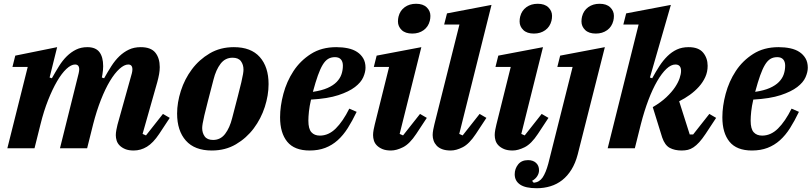

<svg xmlns="http://www.w3.org/2000/svg" viewBox="-20 -786 4303 1018"><path d="M689 12Q662 12 644 4.5Q626 -3 614.5 -14.5Q603 -26 598.5 -40.5Q594 -55 594 -69Q594 -82 597 -97.5Q600 -113 603 -125L679 -397Q682 -409 682 -418Q682 -444 660 -444Q639 -444 613.5 -421Q588 -398 563 -356.5Q538 -315 515 -256.5Q492 -198 474 -128L442 0H298L397 -397Q400 -410 400 -418Q400 -444 378 -444Q357 -444 332 -420.5Q307 -397 282.5 -355Q258 -313 235 -255Q212 -197 195 -128L163 0H19L127 -431H46L61 -491L283 -536L243 -375L255 -371Q274 -405 293 -435.5Q312 -466 334.5 -488Q357 -510 383.5 -523Q410 -536 443 -536Q487 -536 507 -510Q527 -484 527 -435Q527 -425 526 -414Q525 -403 523 -391L520 -375L532 -371Q551 -405 570.5 -435.5Q590 -466 613 -488Q636 -510 663.5 -523Q691 -536 726 -536Q780 -536 803.5 -507Q827 -478 827 -430Q827 -412 823.5 -392.5Q820 -373 814 -351L736 -76L754 -68L844 -182L880 -161L824 -76Q792 -28 759 -8Q726 12 689 12Z M1110 -44Q1149 -44 1173.5 -76Q1198 -108 1211 -160Q1229 -230 1241 -275.5Q1253 -321 1259.5 -349.5Q1266 -378 1268.5 -393Q1271 -408 1271 -417Q1271 -443 1257.5 -461.5Q1244 -480 1213 -480Q1174 -480 1149.5 -448Q1125 -416 1112 -364Q1094 -294 1082 -248.5Q1070 -203 1063.5 -174.5Q1057 -146 1054.5 -131Q1052 -116 1052 -107Q1052 -81 1065.5 -62.5Q1079 -44 1110 -44ZM1103 12Q1012 12 965.5 -40.5Q919 -93 919 -184Q919 -242 939 -304.5Q959 -367 997.5 -418.5Q1036 -470 1092 -503Q1148 -536 1220 -536Q1311 -536 1357.5 -483.5Q1404 -431 1404 -340Q1404 -281 1384 -219Q1364 -157 1325.5 -105.5Q1287 -54 1231 -21Q1175 12 1103 12Z M1622 12Q1541 12 1503 -34.5Q1465 -81 1465 -164Q1465 -223 1482.5 -288.5Q1500 -354 1536 -409Q1572 -464 1628.5 -500Q1685 -536 1763 -536Q1796 -536 1824.5 -530Q1853 -524 1873.5 -510.5Q1894 -497 1906 -476.5Q1918 -456 1918 -427Q1918 -404 1906 -376.5Q1894 -349 1862 -324.5Q1830 -300 1774 -281.5Q1718 -263 1629 -258Q1621 -223 1618 -195Q1615 -167 1615 -146Q1615 -103 1631 -85Q1647 -67 1676 -67Q1722 -67 1760 -104.5Q1798 -142 1832 -210L1871 -193Q1848 -145 1824 -107Q1800 -69 1770.5 -42.5Q1741 -16 1704.5 -2Q1668 12 1622 12ZM1639 -299Q1686 -306 1716.5 -319.5Q1747 -333 1765 -351.5Q1783 -370 1790.5 -392Q1798 -414 1798 -438Q1798 -459 1787.5 -471Q1777 -483 1756 -483Q1735 -483 1719.5 -473.5Q1704 -464 1691 -442.5Q1678 -421 1665.5 -386Q1653 -351 1639 -299Z M2053 12Q2026 12 2008 4.5Q1990 -3 1978.5 -14.5Q1967 -26 1962.5 -40.5Q1958 -55 1958 -70Q1958 -82 1961 -98.5Q1964 -115 1967 -126L2043 -431H1962L1977 -491L2214 -536L2099 -76L2117 -68L2207 -182L2243 -161L2187 -76Q2152 -23 2117 -5.5Q2082 12 2053 12ZM2186 -766Q2223 -766 2242.5 -747Q2262 -728 2262 -702Q2262 -688 2259 -676Q2251 -644 2226 -626Q2201 -608 2166 -608Q2129 -608 2109.5 -627Q2090 -646 2090 -672Q2090 -686 2093 -698Q2101 -730 2126 -748Q2151 -766 2186 -766Z M2370 12Q2343 12 2324.5 5Q2306 -2 2295 -14Q2284 -26 2279 -40.5Q2274 -55 2274 -70Q2274 -82 2277 -98.5Q2280 -115 2283 -126L2416 -656H2335L2350 -715L2586 -760L2415 -76L2433 -68L2523 -182L2559 -161L2503 -76Q2468 -23 2433.5 -5.5Q2399 12 2370 12Z M2698 12Q2671 12 2653 4.5Q2635 -3 2623.5 -14.5Q2612 -26 2607.5 -40.5Q2603 -55 2603 -70Q2603 -82 2606 -98.5Q2609 -115 2612 -126L2688 -431H2607L2622 -491L2859 -536L2744 -76L2762 -68L2852 -182L2888 -161L2832 -76Q2797 -23 2762 -5.5Q2727 12 2698 12ZM2831 -766Q2868 -766 2887.5 -747Q2907 -728 2907 -702Q2907 -688 2904 -676Q2896 -644 2871 -626Q2846 -608 2811 -608Q2774 -608 2754.5 -627Q2735 -646 2735 -672Q2735 -686 2738 -698Q2746 -730 2771 -748Q2796 -766 2831 -766Z M2826 212Q2766 212 2737.5 192.5Q2709 173 2709 138Q2709 109 2727 86Q2745 63 2780 63Q2806 63 2822 77.5Q2838 92 2838 117Q2838 133 2828.5 148Q2819 163 2801 173L2810 183Q2840 180 2857 155Q2874 130 2887 82L3016 -431H2935L2950 -491L3187 -536L3043 33Q3031 79 3010 113Q2989 147 2961 169Q2933 191 2898.5 201.5Q2864 212 2826 212ZM3139 -608Q3102 -608 3082.5 -627Q3063 -646 3063 -672Q3063 -686 3066 -698Q3074 -730 3099 -748Q3124 -766 3159 -766Q3196 -766 3215.5 -747Q3235 -728 3235 -702Q3235 -688 3232 -676Q3224 -644 3199 -626Q3174 -608 3139 -608Z M3594 12Q3557 12 3531 -2Q3505 -16 3491 -57L3441 -218Q3484 -243 3513 -270.5Q3542 -298 3559 -323.5Q3576 -349 3583.5 -371.5Q3591 -394 3591 -410Q3591 -444 3561 -444Q3538 -444 3513.5 -421Q3489 -398 3464.5 -356Q3440 -314 3418 -256Q3396 -198 3378 -128L3346 0H3202L3366 -656H3285L3300 -715L3537 -760L3426 -375L3438 -371Q3457 -406 3476.5 -436Q3496 -466 3519 -488.5Q3542 -511 3569 -523.5Q3596 -536 3631 -536Q3684 -536 3708 -507Q3732 -478 3732 -437Q3732 -405 3719.5 -377.5Q3707 -350 3686 -326.5Q3665 -303 3638 -283.5Q3611 -264 3581 -249L3637 -73H3655L3741 -182L3777 -161L3721 -76Q3703 -49 3687.5 -32Q3672 -15 3657 -5Q3642 5 3627 8.5Q3612 12 3594 12Z M3967 12Q3886 12 3848 -34.5Q3810 -81 3810 -164Q3810 -223 3827.5 -288.5Q3845 -354 3881 -409Q3917 -464 3973.5 -500Q4030 -536 4108 -536Q4141 -536 4169.5 -530Q4198 -524 4218.5 -510.5Q4239 -497 4251 -476.5Q4263 -456 4263 -427Q4263 -404 4251 -376.5Q4239 -349 4207 -324.5Q4175 -300 4119 -281.5Q4063 -263 3974 -258Q3966 -223 3963 -195Q3960 -167 3960 -146Q3960 -103 3976 -85Q3992 -67 4021 -67Q4067 -67 4105 -104.5Q4143 -142 4177 -210L4216 -193Q4193 -145 4169 -107Q4145 -69 4115.5 -42.5Q4086 -16 4049.5 -2Q4013 12 3967 12ZM3984 -299Q4031 -306 4061.5 -319.5Q4092 -333 4110 -351.5Q4128 -370 4135.5 -392Q4143 -414 4143 -438Q4143 -459 4132.5 -471Q4122 -483 4101 -483Q4080 -483 4064.5 -473.5Q4049 -464 4036 -442.5Q4023 -421 4010.5 -386Q3998 -351 3984 -299Z"/></svg>

Font: IBM Plex Serif
Style: Bold Italic
Weight: 700
Italic angle: -14°
Designer: Mike Abbink, Paul van der Laan, Pieter van Rosmalen
Foundry: Bold Monday
Version: Version 3.001